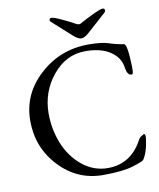

<svg xmlns="http://www.w3.org/2000/svg" viewBox="-92 -905 824 993"><g transform="rotate(-10 320.0 -409.0)"><path d="M234.9 -821.8Q234.9 -832 247.1 -832Q259.3 -832 303.7 -811Q347.7 -790 364.3 -780.3Q380.9 -770.5 391.1 -776.9Q415 -791 459 -812Q502.9 -833 514.6 -833Q526.4 -833 525.9 -821.8Q525.9 -814.9 520 -810.1L421.9 -722.2Q397 -700.2 380.9 -700.2Q364.7 -700.2 339.8 -722.2L242.2 -810.1Q234.9 -815.9 234.9 -821.8ZM369.1 15.1Q234.4 15.1 140.1 -85Q45.9 -185.1 45.9 -325.7Q45.9 -465.8 153.8 -564.5Q261.7 -663.1 410.2 -663.1Q480 -663.1 516.1 -650.9Q552.2 -638.7 591.8 -632.8Q609.4 -631.3 612.8 -517.6Q613.8 -485.8 611.3 -478Q608.9 -470.2 602.1 -471.2Q582 -473.1 576.2 -507.8Q570.3 -553.7 541 -581.1Q490.2 -631.8 388.7 -631.8Q287.1 -631.8 216.8 -546.4Q146.5 -460.9 146 -347.2Q146 -264.2 175.8 -189Q206.1 -113.8 265.6 -64.9Q325.2 -16.1 399.9 -16.1Q523.9 -16.1 585.9 -137.2Q589.8 -144 599.6 -149.4Q609.4 -154.8 610.8 -155.8Q611.8 -156.7 612.8 -157.2Q620.1 -157.2 620.1 -138.2Q611.3 -63 585.9 -25.9Q582 -19 527.3 -2Q472.7 15.1 369.1 15.1Z"/></g></svg>

Font: EBGaramond
Style: Regular
Weight: 400
Version: Version 000.012g